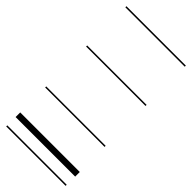

<svg xmlns="http://www.w3.org/2000/svg" viewBox="-248 -593 882 882"><g transform="rotate(45 193.5 -151.5)"><path d="M0 148H387V178H0ZM386 -280H0V-287H386ZM386 -14H0V-21H386ZM386 239H0V232H386ZM386 -535H0V-542H386Z"/></g></svg>

Font: Gruenewald VA 1. Klasse
Style: Regular
Weight: 400
Designer: Peter Wiegel
Foundry: Peter Wiegel, nach dem Schriftentwurf von Dr. H. Gr¸newald
Version: Version 0.007